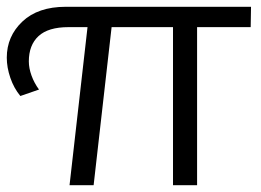

<svg xmlns="http://www.w3.org/2000/svg" viewBox="-26 -546 768 566"><path d="M34 -263Q15 -286 4.5 -316.5Q-6 -347 -6 -376Q-6 -439 40 -482.5Q86 -526 168 -526H714L713 -466H555V0H484V-466H303L250 0H179L232 -466H176Q116 -466 87.5 -439.5Q59 -413 59 -365Q59 -345 67 -323Q75 -301 89 -282Z"/></svg>

Font: Montserrat
Style: Regular
Weight: 400
Designer: Julieta Ulanovsky
Foundry: Julieta Ulanovsky
Version: Version 9.000; ttfautohint (v1.8.4.7-5d5b)